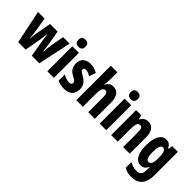

<svg xmlns="http://www.w3.org/2000/svg" viewBox="75 -1758 2989 2989"><g transform="rotate(45 1569.5 -264.0)"><path d="M375 -261 420 0H586L703 -550H560L523 -345C512 -287 505 -224 502 -169H498C493 -217 484 -280 474 -345L438 -550H271L234 -347C221 -278 214 -220 210 -169H206C202 -232 194 -302 184 -357L151 -550H6L121 0H285L332 -262C339 -301 345 -360 352 -411H355C360 -366 367 -308 375 -261Z M835 -768C781 -768 757 -742 757 -689C757 -637 783 -611 835 -611C886 -611 912 -637 912 -689C912 -741 889 -768 835 -768ZM907 -550H762V0H907Z M1320 -165C1320 -249 1275 -296 1208 -335C1138 -376 1128 -385 1128 -408C1128 -431 1143 -443 1170 -443C1207 -443 1244 -426 1276 -404L1314 -515C1264 -544 1217 -560 1162 -560C1053 -560 989 -500 989 -401C989 -322 1026 -269 1094 -233C1167 -196 1176 -180 1176 -157C1176 -128 1159 -115 1125 -115C1076 -115 1027 -135 989 -159V-21C1036 1 1086 10 1139 10C1253 10 1320 -50 1320 -165Z M1544 -605V-760H1399V0H1544V-258C1544 -377 1558 -431 1614 -431C1648 -431 1663 -394 1663 -316V0H1808V-361C1808 -488 1755 -560 1660 -560C1603 -560 1563 -533 1541 -481H1533C1541 -521 1544 -563 1544 -605Z M1987 -768C1933 -768 1909 -742 1909 -689C1909 -637 1935 -611 1987 -611C2038 -611 2064 -637 2064 -689C2064 -741 2041 -768 1987 -768ZM2059 -550H1914V0H2059Z M2428 -560C2371 -560 2330 -533 2305 -481H2297L2281 -550H2167V0H2312V-258C2312 -386 2328 -431 2379 -431C2420 -431 2431 -392 2431 -316V0H2576V-361C2576 -489 2522 -560 2428 -560Z M2825 -560C2723 -560 2662 -453 2662 -271C2662 -96 2722 10 2821 10C2877 10 2911 -15 2941 -72H2946C2943 -49 2941 -16 2941 6V14C2941 89 2901 116 2838 116C2790 116 2743 104 2687 74V200C2732 227 2780 240 2842 240C3013 240 3086 141 3086 -37V-550H2961L2949 -480H2941C2910 -540 2877 -560 2825 -560ZM2871 -435C2920 -435 2941 -390 2941 -282V-254C2941 -159 2920 -115 2872 -115C2830 -115 2809 -165 2809 -269C2809 -381 2831 -435 2871 -435Z"/></g></svg>

Font: Noto Sans Devanagari ExtraCondensed ExtraBold
Style: Regular
Weight: 800
Width: 2
Designer: Jelle Bosma - Monotype Design Team
Foundry: Monotype Imaging Inc.
Version: Version 2.004